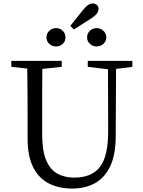

<svg xmlns="http://www.w3.org/2000/svg" viewBox="-20 -1084 832 1120"><path d="M488 -866Q488 -889 504.5 -904.5Q521 -920 544 -920Q566 -920 583 -904.5Q600 -889 600 -866Q600 -843 583 -828Q566 -813 544 -813Q521 -813 504.5 -828Q488 -843 488 -866ZM514 -978 411 -912 390 -933 467 -1029Q495 -1064 520 -1064Q534 -1064 544.5 -1055.5Q555 -1047 555 -1032Q555 -1004 514 -978ZM307 -813Q284 -813 267.5 -828Q251 -843 251 -866Q251 -889 267.5 -904.5Q284 -920 307 -920Q330 -920 346 -904.5Q362 -889 362 -866Q362 -843 346 -828Q330 -813 307 -813ZM752 -729V-694L657 -682L655 -290Q655 -182 623 -114.5Q591 -47 534 -15.5Q477 16 401 16Q324 16 265 -14Q206 -44 173.5 -108.5Q141 -173 141 -275V-391Q141 -464 140.5 -537.5Q140 -611 139 -684L46 -694V-729H340V-694L227 -682Q226 -611 226 -538Q226 -465 226 -391V-299Q226 -205 249 -150Q272 -95 314 -71.5Q356 -48 414 -48Q514 -48 562.5 -109.5Q611 -171 611 -318L610 -680L492 -694V-729Z"/></svg>

Font: Shippori Mincho TTF
Style: Regular
Weight: 400
Version: Version 2.100